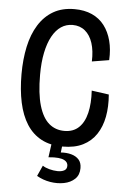

<svg xmlns="http://www.w3.org/2000/svg" viewBox="-58 -714 628 952"><g transform="rotate(5 255.5 -238.5)"><path d="M275 12Q213 12 168.5 -11.5Q124 -35 95.5 -79.5Q67 -124 53.5 -187Q40 -250 40 -328Q40 -402 53.5 -465Q67 -528 96 -574.5Q125 -621 169 -646.5Q213 -672 274 -672Q324 -672 361.5 -655Q399 -638 423 -606.5Q447 -575 458.5 -531.5Q470 -488 467 -435L382 -421Q384 -474 371.5 -512.5Q359 -551 333.5 -572Q308 -593 272 -593Q240 -593 214.5 -576Q189 -559 170.5 -525.5Q152 -492 142 -443.5Q132 -395 132 -333Q132 -239 149.5 -180Q167 -121 199 -93.5Q231 -66 276 -66Q320 -66 347.5 -92Q375 -118 386.5 -165.5Q398 -213 394 -277L480 -265Q485 -205 475.5 -154.5Q466 -104 441 -66.5Q416 -29 375 -8.5Q334 12 275 12ZM161 168 185 115Q198 124 218.5 129.5Q239 135 259 135.5Q279 136 292.5 129Q306 122 306 105Q306 97 302 90Q298 83 287.5 77.5Q277 72 258 70Q239 68 209 71L220 -8H274L268 42Q297 40 320.5 46.5Q344 53 358 68.5Q372 84 372 111Q372 145 351 165Q330 185 297 191.5Q264 198 228 192Q192 186 161 168Z"/></g></svg>

Font: Bricolage Grotesque 72pt SemiCondensed
Style: Regular
Weight: 400
Width: 4
Designer: Mathieu Triay
Foundry: Atelier Triay
Version: Version 1.001;gftools[0.9.33.dev8+g029e19f]